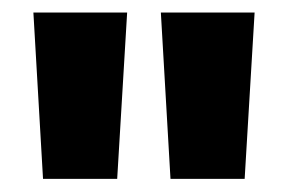

<svg xmlns="http://www.w3.org/2000/svg" viewBox="-20 -680 448 299"><path d="M162.5 -401.5H47L32 -660.5H178ZM361 -401.5H245.5L230.5 -660.5H376.5Z"/></svg>

Font: Anek Telugu
Style: Bold
Weight: 700
Designer: Omkar Bhoir (Telugu), Yesha Goshar (Latin)
Foundry: Ek Type
Version: Version 1.003